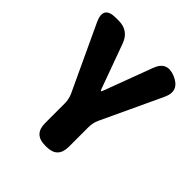

<svg xmlns="http://www.w3.org/2000/svg" viewBox="-205 -886 1019 1019"><g transform="rotate(45 304.0 -376.5)"><path d="M299 0Q215 0 215 -84V-231Q215 -263 202 -292L31 -658Q-9 -745 86 -745H106Q181 -745 207 -675L298 -425Q303 -413 305 -413Q307 -413 312 -426L413 -696Q442 -776 521 -743Q601 -709 565 -632L406 -292Q393 -263 393 -231V-84Q393 0 309 0Z"/></g></svg>

Font: Resource Han Rounded JP Heavy
Style: Regular
Weight: 900
Designer: Cyano Hao (round all glyphs); Ryoko NISHIZUKA 西塚涼子 (kana, bopomofo & ideographs); Paul D. Hunt (Latin, Greek & Cyrillic)
Foundry: Cyano Hao
Version: 0.990